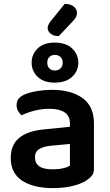

<svg xmlns="http://www.w3.org/2000/svg" viewBox="-20 -948 562 983"><path d="M338 -100V-211L241 -202Q201 -198 180 -184.5Q159 -171 159 -142Q159 -113 180.5 -97Q202 -81 250 -81Q279 -81 303 -86.5Q327 -92 338 -100ZM461 -316V-85Q461 -61 449 -47Q437 -33 419 -22Q391 -5 348 5Q305 15 250 15Q150 15 92.5 -23.5Q35 -62 35 -139Q35 -206 77.5 -241.5Q120 -277 201 -285L338 -299V-317Q338 -355 310.5 -373Q283 -391 233 -391Q194 -391 157 -381.5Q120 -372 91 -358Q80 -366 72.5 -379.5Q65 -393 65 -409Q65 -429 74.5 -441.5Q84 -454 105 -464Q134 -476 171 -482Q208 -488 246 -488Q344 -488 402.5 -446Q461 -404 461 -316ZM260 -730Q317 -730 349 -700Q381 -670 381 -627Q381 -584 349 -554.5Q317 -525 260 -525Q204 -525 173 -554.5Q142 -584 142 -627Q142 -670 173 -700Q204 -730 260 -730ZM261 -587Q278 -587 289.5 -597.5Q301 -608 301 -627Q301 -646 289.5 -656.5Q278 -667 261 -667Q244 -667 233 -656.5Q222 -646 222 -627Q222 -608 233 -597.5Q244 -587 261 -587ZM311 -928Q342 -928 358 -914Q374 -900 374 -883Q374 -868 366.5 -856.5Q359 -845 345 -831L281 -763Q255 -763 239.5 -775.5Q224 -788 224 -804Q224 -820 239 -839Z"/></svg>

Font: Baloo 2 Latin SemiBold
Style: Regular
Weight: 400
Designer: Sarang Kulkarni and Ek Type
Foundry: Ek Type
Version: Version 1.001